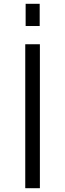

<svg xmlns="http://www.w3.org/2000/svg" viewBox="-20 -991 343 1011"><path d="M113 0ZM113 -758H190V0H113ZM115 -971H189V-854H115Z"/></svg>

Font: Biryani Light
Style: Regular
Weight: 300
Designer: Dan Reynolds and Mathieu Réguer
Foundry: Dan Reynolds and Mathieu Réguer
Version: Version 1.004; ttfautohint (v1.1) -l 5 -r 5 -G 72 -x 0 -D la